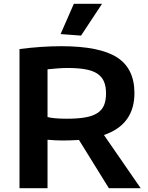

<svg xmlns="http://www.w3.org/2000/svg" viewBox="-20 -994 779 1014"><path d="M397 -255Q356 -252 310 -252Q296 -252 272.5 -253Q249 -254 231 -256V0H83V-735Q200 -750 303 -750Q506 -750 598 -691Q690 -632 690 -502Q690 -336 529 -281L723 0H555ZM333 -367Q391 -367 430.5 -374Q470 -381 494.5 -397Q519 -413 529.5 -438.5Q540 -464 540 -501Q540 -538 529 -563.5Q518 -589 494 -605Q470 -621 431 -628Q392 -635 335 -635Q310 -635 280.5 -632.5Q251 -630 231 -628V-376Q243 -372 270.5 -369.5Q298 -367 333 -367ZM300 -814 370 -974H519L408 -806Z"/></svg>

Font: Encode Sans Wide
Style: SemiBold
Weight: 600
Designer: Pablo Impallari, Andres Torresi
Foundry: Pablo Impallari, Andres Torresi
Version: Version 1.000; ttfautohint (v1.00) -l 8 -r 50 -G 200 -x 14 -